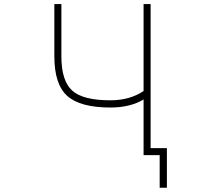

<svg xmlns="http://www.w3.org/2000/svg" viewBox="-20 -752 1040 933"><path d="M278.3 -478.5Q278.3 -359.4 330.6 -312Q382.8 -264.6 516.6 -264.6Q610.4 -264.6 677.7 -309.6V-732.4H711.9V-32.2H791V160.2H755.9V2H704.1H695.3H677.7V-268.6Q612.3 -229.5 516.6 -229.5Q370.1 -229.5 307.1 -285.6Q244.1 -341.8 244.1 -478.5V-732.4H278.3Z"/></svg>

Font: GenEi Gothic M ExtraLight
Style: Regular
Weight: 200
Designer: o_tamon (Modified); [Source Han Sans]
Ryoko NISHIZUKA  (kana & ideographs); Paul D. Hunt (Latin, Greek & Cyrillic); Wenl
Version: Version 1.1a;Original Version 1.004